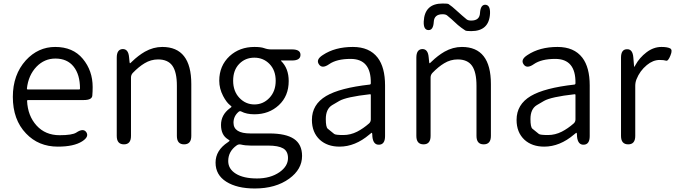

<svg xmlns="http://www.w3.org/2000/svg" viewBox="-20 -821 3840 1092"><path d="M309 13Q199 13 128 -62Q53 -140 53 -270Q53 -396 127 -478Q197 -554 294 -554Q395 -554 451 -486.5Q507 -419 507 -326Q507 -301 505 -277Q503 -252 456 -252H139Q134 -252 134 -247Q138 -162 188 -107Q238 -52 319 -52Q391 -52 414 -67Q454 -94 471 -69Q488 -43 447 -17Q400 13 309 13ZM133 -317Q133 -312 138 -312H430Q435 -312 435 -317Q435 -397 398.5 -442.5Q362 -488 295 -488Q233 -488 188 -442Q141 -393 133 -317Z M685 0Q644 0 644 -48V-493Q644 -540 677 -542Q710 -543 714 -496L717 -467Q718 -461 719.5 -461Q721 -461 731 -471Q766 -505 804 -527Q852 -554 903 -554Q1068 -554 1068 -343V-48Q1068 0 1027 0Q986 0 986 -48V-333Q986 -411 960.5 -447Q935 -483 879 -483Q838 -483 802 -461Q770 -442 735 -406Q725 -395 725 -380V-48Q725 0 685 0Z M1429 251Q1328 251 1267 212.5Q1206 174 1206 104Q1206 34 1276 -12Q1286 -19 1286 -21Q1286 -23 1276 -29Q1237 -53 1237 -110.5Q1237 -168 1287 -205Q1297 -212 1297 -214Q1297 -216 1287 -224Q1268 -239 1249 -275Q1227 -317 1227 -362Q1227 -447 1286 -502Q1343 -554 1427 -554Q1464 -554 1483 -547Q1502 -540 1522 -540H1641Q1689 -540 1689 -509Q1689 -477 1641 -477H1580Q1575 -477 1579 -474Q1622 -432 1622 -360Q1622 -275 1566 -223Q1510 -171 1427 -171Q1382 -171 1352 -187Q1344 -191 1337 -185Q1308 -160 1308 -123Q1308 -62 1404 -62H1512Q1606 -62 1652 -31Q1698 0 1698 66Q1698 142 1625 195Q1548 251 1429 251ZM1570 158Q1618 124 1618 78Q1618 39 1590.5 23Q1563 7 1505 7H1406Q1375 7 1350 1Q1337 -2 1326 6Q1278 40 1278 95Q1278 140 1321.5 167Q1365 194 1441.5 194Q1518 194 1570 158ZM1341.5 -264.5Q1377 -227 1427 -227Q1477 -227 1512.5 -264.5Q1548 -302 1548 -361.5Q1548 -421 1513 -457Q1478 -493 1426.5 -493Q1375 -493 1340.5 -457.5Q1306 -422 1306 -362Q1306 -302 1341.5 -264.5Z M1911 13Q1842 13 1799 -26Q1754 -68 1754 -139Q1754 -227 1835 -275Q1913 -321 2083 -340Q2089 -341 2089 -348Q2091 -486 1974 -486Q1895 -486 1852 -456Q1812 -428 1794 -455Q1775 -482 1816 -508Q1885 -554 1987 -554Q2081 -554 2128 -493Q2170 -438 2170 -335V-47Q2170 0 2137 2Q2103 4 2098 -43L2097 -60Q2096 -66 2094.5 -66Q2093 -66 2081 -56Q2000 13 1911 13ZM1933 -53Q1973 -53 2011 -72Q2046 -90 2079 -119Q2089 -128 2089 -142V-281Q2089 -286 2084 -285Q1950 -270 1910 -247Q1889 -235 1869 -223Q1833 -201 1833 -144Q1833 -98 1844 -89Q1862 -74 1881 -59Q1889 -53 1933 -53Z M2389 0Q2348 0 2348 -48V-493Q2348 -540 2381 -542Q2414 -543 2418 -496L2421 -467Q2422 -461 2423.5 -461Q2425 -461 2435 -471Q2470 -505 2508 -527Q2556 -554 2607 -554Q2772 -554 2772 -343V-48Q2772 0 2731 0Q2690 0 2690 -48V-333Q2690 -411 2664.5 -447Q2639 -483 2583 -483Q2542 -483 2506 -461Q2474 -442 2439 -406Q2429 -395 2429 -380V-48Q2429 0 2389 0ZM2660 -644Q2631 -644 2626 -648Q2604 -662 2584 -679L2548 -712Q2531 -727 2522.5 -733.5Q2514 -740 2497 -740Q2449 -740 2447 -696Q2444 -648 2416 -650Q2388 -651 2390 -699Q2395 -801 2497 -801Q2526 -801 2531 -798Q2553 -783 2572 -765L2609 -732Q2626 -717 2634.5 -710.5Q2643 -704 2660 -704Q2708 -704 2710 -747Q2713 -795 2741 -794Q2769 -792 2767 -744Q2762 -644 2660 -644Z M3075 13Q3006 13 2963 -26Q2918 -68 2918 -139Q2918 -227 2999 -275Q3077 -321 3247 -340Q3253 -341 3253 -348Q3255 -486 3138 -486Q3059 -486 3016 -456Q2976 -428 2958 -455Q2939 -482 2980 -508Q3049 -554 3151 -554Q3245 -554 3292 -493Q3334 -438 3334 -335V-47Q3334 0 3301 2Q3267 4 3262 -43L3261 -60Q3260 -66 3258.5 -66Q3257 -66 3245 -56Q3164 13 3075 13ZM3097 -53Q3137 -53 3175 -72Q3210 -90 3243 -119Q3253 -128 3253 -142V-281Q3253 -286 3248 -285Q3114 -270 3074 -247Q3053 -235 3033 -223Q2997 -201 2997 -144Q2997 -98 3008 -89Q3026 -74 3045 -59Q3053 -53 3097 -53Z M3553 0Q3512 0 3512 -48V-493Q3512 -540 3545 -541Q3578 -543 3582 -495L3586 -447Q3586 -441 3587.5 -441Q3589 -441 3594 -451Q3617 -493 3657 -523.5Q3697 -554 3742 -554Q3775 -554 3791 -546Q3807 -538 3793 -505Q3780 -472 3768 -476Q3756 -480 3732 -480Q3694 -480 3659 -451Q3619 -418 3600 -370Q3593 -352 3593 -333V-48Q3593 0 3553 0Z"/></svg>

Font: Resource Han Rounded KR Normal
Style: Regular
Weight: 350
Designer: Cyano Hao (round all glyphs); Ryoko NISHIZUKA 西塚涼子 (kana, bopomofo & ideographs); Paul D. Hunt (Latin, Greek & Cyrillic)
Foundry: Cyano Hao
Version: 0.990